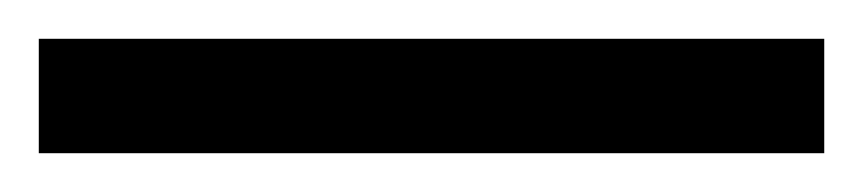

<svg xmlns="http://www.w3.org/2000/svg" viewBox="-25 -839 445 99"><path d="M-5 -760H400V-819H-5Z"/></svg>

Font: Noto Serif Condensed Semi
Style: Regular
Weight: 600
Width: 3
Designer: Monotype Design Team
Foundry: Monotype Imaging Inc.
Version: Version 1.002